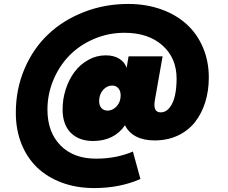

<svg xmlns="http://www.w3.org/2000/svg" viewBox="-20 -707 1154 972"><path d="M762.2 3.9Q707 3.9 668.7 -16.1Q630.4 -36.1 612.8 -73.2Q586.9 -34.2 545.7 -13.7Q504.4 6.8 452.1 6.8Q379.4 6.8 338.1 -34.9Q296.9 -76.7 296.9 -152.8Q296.9 -206.1 313 -255.6Q329.1 -305.2 357.4 -343Q385.7 -380.9 427 -403.8Q468.3 -426.8 515.1 -426.8Q556.2 -426.8 583.5 -409.9Q610.8 -393.1 621.1 -363.8L630.9 -421.9H803.2L764.2 -201.2Q752.9 -138.2 793 -138.2Q820.3 -138.2 839.1 -162.6Q857.9 -187 866 -224.4Q874 -261.7 874 -309.1Q874 -413.6 802.2 -477.3Q730.5 -541 609.9 -541Q528.8 -541 456.1 -510Q383.3 -479 331.8 -426.5Q280.3 -374 250.2 -302.2Q220.2 -230.5 220.2 -151.9Q220.2 -38.6 285.9 28.8Q351.6 96.2 466.8 96.2Q568.8 96.2 652.8 60.1L690.9 199.2Q586.4 245.1 457 245.1Q367.7 245.1 293.7 217.8Q219.7 190.4 168.2 141.1Q116.7 91.8 88.4 20.8Q60.1 -50.3 60.1 -136.2Q60.1 -255.4 104 -358.4Q147.9 -461.4 223.9 -533.2Q299.8 -605 404.8 -646Q509.8 -687 628.9 -687Q719.7 -687 796.1 -659.7Q872.6 -632.3 925.5 -583.7Q978.5 -535.2 1007.8 -465.8Q1037.1 -396.5 1037.1 -314.9Q1037.1 -248 1019.3 -190.4Q1001.5 -132.8 967.5 -89.4Q933.6 -45.9 880.9 -21Q828.1 3.9 762.2 3.9ZM590.8 -224.1Q590.8 -247.1 578.9 -260.5Q566.9 -273.9 547.9 -273.9Q521.5 -273.9 501.7 -251.5Q481.9 -229 481.9 -194.8Q481.9 -172.9 493.7 -159.9Q505.4 -147 524.9 -147Q550.3 -147 570.6 -168.9Q590.8 -190.9 590.8 -224.1Z"/></svg>

Font: SVN-Poppins Black
Style: Italic
Weight: 900
Italic angle: -10°
Designer: Ninad Kale (Devanagari), Jonny Pinhorn (Latin)
Foundry: Indian Type Foundry
Version: Version 3.002 2017